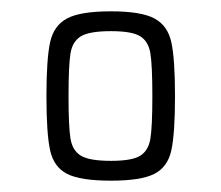

<svg xmlns="http://www.w3.org/2000/svg" viewBox="-20 -716 391 339"><path d="M62 -546Q62 -612 68.5 -641.5Q75 -671 98.5 -683.5Q122 -696 176 -696Q229 -696 252.5 -683.5Q276 -671 282.5 -641.5Q289 -612 289 -546Q289 -480 282.5 -450.5Q276 -421 252.5 -409Q229 -397 176 -397Q122 -397 98.5 -409Q75 -421 68.5 -450.5Q62 -480 62 -546ZM249 -546Q249 -601 245.5 -622Q242 -643 227.5 -652Q213 -661 176 -661Q138 -661 123 -652Q108 -643 104.5 -622Q101 -601 101 -546Q101 -492 104.5 -471Q108 -450 123 -441Q138 -432 176 -432Q213 -432 227.5 -441Q242 -450 245.5 -471Q249 -492 249 -546Z"/></svg>

Font: Saira Semi Condensed ExtraLight
Style: Regular
Weight: 200
Width: 4
Designer: Hector Gatti with collaboration of the Omnibus-Type team
Foundry: Omnibus-Type
Version: Version 1.001; ttfautohint (v1.8)